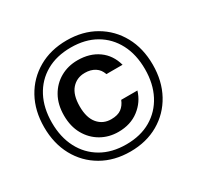

<svg xmlns="http://www.w3.org/2000/svg" viewBox="-153 -881 1094 1067"><g transform="rotate(-30 394.5 -347.5)"><path d="M395 -704Q498 -704 576.5 -658.5Q655 -613 699 -533Q743 -453 743 -348Q743 -243 699 -162.5Q655 -82 576.5 -36.5Q498 9 395 9Q292 9 213 -36.5Q134 -82 90 -162.5Q46 -243 46 -348Q46 -453 90 -533Q134 -613 213 -658.5Q292 -704 395 -704ZM395 -658Q303 -658 236 -619.5Q169 -581 132.5 -511.5Q96 -442 96 -348Q96 -255 132.5 -185Q169 -115 236 -76Q303 -37 395 -37Q487 -37 553.5 -76Q620 -115 656.5 -185Q693 -255 693 -348Q693 -442 656.5 -511.5Q620 -581 553.5 -619.5Q487 -658 395 -658ZM392 -578Q470 -578 524 -539.5Q578 -501 597 -431H493Q483 -463 456.5 -480Q430 -497 392 -497Q340 -497 307.5 -460Q275 -423 275 -349Q275 -276 307.5 -238Q340 -200 392 -200Q434 -200 457.5 -217.5Q481 -235 493 -266H597Q578 -202 524 -160.5Q470 -119 392 -119Q331 -119 281.5 -147.5Q232 -176 203 -227.5Q174 -279 174 -349Q174 -419 203 -470.5Q232 -522 281.5 -550Q331 -578 392 -578Z"/></g></svg>

Font: Poppins Medium
Style: Regular
Weight: 500
Designer: Ninad Kale (Devanagari), Jonny Pinhorn (Latin)
Version: Version 5.002